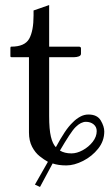

<svg xmlns="http://www.w3.org/2000/svg" viewBox="-20 -639 436 757"><path d="M173.8 -413.6V-181.2Q173.8 -128.4 180.7 -100.1Q187.5 -71.8 200.2 -58.6Q218.3 -92.3 234.6 -116.9Q251 -141.6 267.1 -156.7Q279.8 -169.9 295.7 -178.7Q311.5 -187.5 328.6 -187.5Q363.3 -187.5 377.2 -164.1Q391.1 -140.6 391.1 -120.6Q391.1 -83 366.9 -52.7Q342.8 -22.5 307.6 -4.6Q272.5 13.2 241.7 13.2Q210 13.2 187.5 5.4L137.7 98.1L117.7 88.9L168.9 -1Q153.8 -9.3 136.2 -23.2Q118.7 -37.1 106.4 -60.5Q94.2 -84 94.2 -116.7V-413.6H25.4Q21 -413.6 21 -417.5V-450.2Q21 -455.1 24.4 -455.1Q77.6 -455.1 95 -486.1Q112.3 -517.1 112.3 -577.6V-597.7L173.8 -619.1V-455.1H290.5Q299.3 -455.1 299.3 -448.2V-427.2Q299.3 -419.9 290.8 -416.7Q282.2 -413.6 273.4 -413.6ZM278.8 -138.7Q268.1 -128.4 252.2 -104Q236.3 -79.6 216.3 -45.4Q234.4 -34.2 261.7 -34.2Q283.2 -34.2 306.4 -46.9Q329.6 -59.6 345.5 -79.8Q361.3 -100.1 361.3 -122.1Q361.3 -138.7 349.1 -148.7Q336.9 -158.7 318.8 -158.7Q299.3 -158.7 278.8 -138.7Z"/></svg>

Font: Kurinto Seri
Style: Regular
Weight: 400
Designer: Kurinto was developed by Clint Goss from a range of fonts that are compatible with the SIL Open Font License Version 1.1
Foundry: Clinton F. Goss
Version: Version 2.196; July 25, 2020